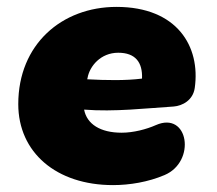

<svg xmlns="http://www.w3.org/2000/svg" viewBox="-20 -525 630 557"><path d="M308 12C356 12 410 3 457 -17C550 -56 527 -204 432 -162C405 -150 367 -140 333 -140C271 -140 232 -165 224 -207C312 -200 405 -211 484 -216C509 -218 540 -234 545 -270C562 -390 494 -505 318 -505C159 -505 33 -396 33 -223C33 -83 143 12 308 12ZM233 -295 234 -299C240 -333 272 -372 323 -372C373 -372 394 -344 392 -297C344 -291 289 -292 233 -295Z"/></svg>

Font: SN Pro Black
Style: Italic
Weight: 900
Italic angle: -9°
Designer: Tobias Whetton
Foundry: Supernotes
Version: Version 1.001;Glyphs 3.2 (3249)